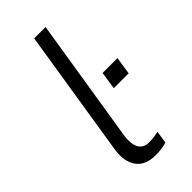

<svg xmlns="http://www.w3.org/2000/svg" viewBox="-228 -754 812 812"><g transform="rotate(-45 177.5 -348.5)"><path d="M179 8Q118 8 91 -30Q64 -68 74 -133L165 -705H233L143 -142Q140 -117 143.5 -96Q147 -75 160.5 -62.5Q174 -50 198 -50Q212 -50 227 -52Q242 -54 254 -57L246 -1Q228 4 213 6Q198 8 179 8ZM254 -318 266 -397H355L343 -318Z"/></g></svg>

Font: Nunito Sans 7pt SemiCondensed Light
Style: Italic
Weight: 300
Width: 4
Italic angle: -9°
Designer: Vernon Adams
Foundry: Vernon Adams
Version: Version 3.101;gftools[0.9.27]